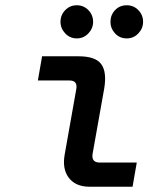

<svg xmlns="http://www.w3.org/2000/svg" viewBox="-20 -710 640 730"><path d="M321 0Q268 0 242 -33.5Q216 -67 226 -123L270 -371Q276 -404 244 -404H124L140 -496H279Q343 -496 365 -466Q387 -436 376 -372L332 -125Q327 -92 359 -92H500L484 0ZM462 -564Q435 -564 417.5 -583Q400 -602 400 -627Q400 -653 417.5 -671.5Q435 -690 462 -690Q488 -690 506 -671.5Q524 -653 524 -627Q524 -602 506 -583Q488 -564 462 -564ZM272 -564Q246 -564 228 -583Q210 -602 210 -627Q210 -653 228 -671.5Q246 -690 272 -690Q298 -690 316 -671.5Q334 -653 334 -627Q334 -602 316 -583Q298 -564 272 -564Z"/></svg>

Font: DM Mono Medium
Style: Italic
Weight: 500
Italic angle: -10°
Designer: Colophon Foundry
Foundry: Colophon Foundry
Version: Version 1.000; ttfautohint (v1.8.2.53-6de2)